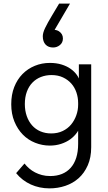

<svg xmlns="http://www.w3.org/2000/svg" viewBox="-20 -795 598 1059"><path d="M253 244Q299 244 340.5 230Q382 216 413.5 188Q445 160 464 117Q483 74 483 17V-440H415V-316L411 -309V-2Q411 42 400.5 75Q390 108 370 130.5Q350 153 321.5 164.5Q293 176 257 176Q232 176 211.5 170.5Q191 165 173.5 156Q156 147 141.5 134.5Q127 122 115 107L69 160Q86 181 106.5 196.5Q127 212 150 222.5Q173 233 199 238.5Q225 244 253 244ZM255 8Q288 8 317 -1.5Q346 -11 368 -27Q390 -43 405 -64.5Q420 -86 425 -111V-217H411Q411 -188 401 -159.5Q391 -131 372.5 -108.5Q354 -86 326 -72.5Q298 -59 262 -59Q230 -59 203 -70.5Q176 -82 157 -103.5Q138 -125 127.5 -155Q117 -185 117 -221Q117 -259 128 -289Q139 -319 159 -339.5Q179 -360 206 -370.5Q233 -381 264 -381Q300 -381 327.5 -368Q355 -355 373.5 -334Q392 -313 401.5 -285Q411 -257 411 -227H420V-345Q417 -363 404 -381.5Q391 -400 370 -415Q349 -430 320 -439Q291 -448 255 -448Q211 -448 172 -432Q133 -416 104 -386.5Q75 -357 58.5 -315Q42 -273 42 -220Q42 -167 59.5 -124.5Q77 -82 106 -52.5Q135 -23 174 -7.5Q213 8 255 8ZM240 -626 260 -594 366 -775H306L266 -708Q242 -668 229 -641Q216 -614 216 -595Q216 -580 220 -568.5Q224 -557 231.5 -549Q239 -541 249.5 -537Q260 -533 273 -533Q294 -533 310.5 -546.5Q327 -560 327 -583Q327 -608 305 -622.5Q283 -637 240 -626Z"/></svg>

Font: Tilda Sans VF
Style: Regular
Weight: 400
Designer: ParaType Ltd
Foundry: ParaType Ltd
Version: Version 1.010